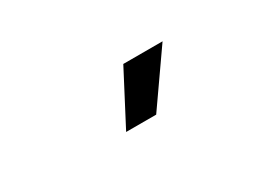

<svg xmlns="http://www.w3.org/2000/svg" viewBox="-25 -859 651 487"><g transform="rotate(-30 300.0 -615.5)"><path d="M330 -692H445L338 -539H250Z"/></g></svg>

Font: KoHo SemiBold
Style: Regular
Weight: 600
Designer: Cadson Demak & Katatrad Team
Foundry: Cadson Demak Co.,Ltd.
Version: Version 1.000; ttfautohint (v1.6)